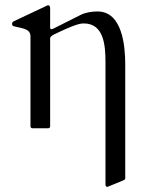

<svg xmlns="http://www.w3.org/2000/svg" viewBox="-20 -497 563 744"><path d="M34.2 -415C28.3 -412.1 26.9 -408.7 26.9 -405.3C26.9 -397.9 29.3 -397 33.2 -395.5C60.1 -387.2 98.1 -388.2 98.1 -356.4V-7.8C98.1 -2.9 101.1 0 106 0H166.5C171.4 0 174.3 -2.9 174.3 -7.8V-348.6C174.8 -355 182.1 -359.4 187 -362.3C271 -403.3 291.5 -406.2 304.7 -406.2C382.8 -406.2 388.7 -320.3 388.7 -256.8V219.2C388.7 224.1 391.6 227.1 396.5 227.1L457.5 202.1C462.9 199.7 465.3 198.2 465.3 194.3V-247.1C465.3 -318.8 454.1 -452.6 357.9 -452.6C337.9 -452.6 312 -449.2 293 -439.5L186 -385.7C182.1 -384.8 181.2 -383.8 178.2 -383.8C176.3 -383.8 175.3 -385.7 174.3 -388.7V-464.8C174.3 -473.1 171.4 -476.6 166 -476.6C164.6 -476.6 161.1 -474.6 158.7 -473.6Z"/></svg>

Font: Cardo
Style: Italic
Weight: 400
Designer: David J. Perry
Foundry: David J. Perry
Version: Version 0.99